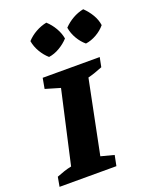

<svg xmlns="http://www.w3.org/2000/svg" viewBox="-162 -867 760 949"><g transform="rotate(-20 218.5 -392.5)"><path d="M-16 0 -7 -50Q13 -58 32.5 -64.5Q52 -71 72 -75L158 -457L80 -480L90 -535H390L380 -485Q360 -477 341.5 -470.5Q323 -464 303 -459L225 -73L294 -55L283 0ZM200 -785Q223 -764 239 -736.5Q255 -709 260 -680Q240 -658 212 -641.5Q184 -625 155 -621Q133 -640 116.5 -668Q100 -696 95 -726Q115 -748 142.5 -763.5Q170 -779 200 -785ZM394 -785Q417 -763 433 -736Q449 -709 453 -680Q434 -657 406 -641Q378 -625 349 -621Q327 -639 310.5 -667Q294 -695 289 -726Q310 -748 337 -763.5Q364 -779 394 -785Z"/></g></svg>

Font: Piazzolla SC
Style: Bold Italic
Weight: 700
Italic angle: -11.3°
Designer: Juan Pablo del Peral
Foundry: Huerta Tipografica
Version: Version 1.330